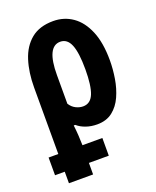

<svg xmlns="http://www.w3.org/2000/svg" viewBox="-147 -643 790 970"><g transform="rotate(-20 248.0 -158.5)"><path d="M53.2 240.2V178.2H1V83H53.2V-273.9Q53.2 -355 73.5 -418.9Q93.8 -482.9 138.9 -520Q184.1 -557.1 257.8 -557.1Q315.9 -557.1 361.6 -525.4Q407.2 -493.7 433.6 -430.7Q460 -367.7 460 -272.9Q460 -225.6 451.9 -176Q443.8 -126.5 424.8 -84.2Q405.8 -42 372.8 -16.1Q339.8 9.8 290 9.8Q257.8 9.8 230.2 0.2Q202.6 -9.3 184.1 -25.9H175.8Q179.2 2.4 180.9 29.5Q182.6 56.6 183.1 83H290V178.2H183.1V240.2ZM253.9 -100.1Q293.9 -100.1 311 -142.3Q328.1 -184.6 328.1 -272.9Q328.1 -362.3 310.8 -404.5Q293.5 -446.8 255.9 -446.8Q183.1 -446.8 183.1 -293.9V-140.1Q195.8 -119.6 215.1 -109.9Q234.4 -100.1 253.9 -100.1Z"/></g></svg>

Font: Open Sans Condensed
Style: Bold
Weight: 700
Width: 3
Designer: Monotype Design Team
Foundry: Monotype Imaging Inc.
Version: Version 3.003; ttfautohint (v1.8.4)